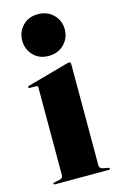

<svg xmlns="http://www.w3.org/2000/svg" viewBox="-107 -718 472 765"><g transform="rotate(-15 129.0 -336.0)"><path d="M208 -447.5V-30.5Q208 -23 210.8 -18.8Q213.5 -14.5 220 -13L243 -8.5Q246.5 -8 247.8 -6.8Q249 -5.5 249 -4Q249 -2 247.8 -1Q246.5 0 244 0H21Q19 0 17.5 -1Q16 -2 16 -4Q16 -5.5 17.2 -6.5Q18.5 -7.5 21.5 -8L45.5 -13Q52 -14.5 54.8 -18.8Q57.5 -23 57.5 -30.5V-389.5Q57.5 -393.5 55.8 -395.2Q54 -397 49.5 -397H23.5Q20.5 -397.5 19.5 -398.5Q18.5 -399.5 18.5 -401.5Q18.5 -403.5 19.8 -404.5Q21 -405.5 23 -406L189 -452Q194.5 -453.5 196.5 -454Q198.5 -454.5 201.5 -454.5Q204.5 -454.5 206.2 -452.5Q208 -450.5 208 -447.5ZM130.5 -500.5Q91.5 -500.5 67.5 -525.5Q43.5 -550.5 43.5 -586.5Q43.5 -622.5 67.8 -647.5Q92 -672.5 130.5 -672.5Q169.5 -672.5 194.2 -647.5Q219 -622.5 219 -586.5Q219 -550.5 194 -525.5Q169 -500.5 130.5 -500.5Z"/></g></svg>

Font: Fraunces 120pt
Style: Bold
Weight: 700
Version: Version 1.000;[b76b70a41]